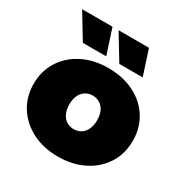

<svg xmlns="http://www.w3.org/2000/svg" viewBox="-176 -912 1030 1067"><g transform="rotate(30 339.0 -378.5)"><path d="M339 10Q246 10 174.5 -26.5Q103 -63 62 -127Q21 -191 21 -274Q21 -357 62 -421Q103 -485 174.5 -521Q246 -557 339 -557Q432 -557 504 -521Q576 -485 616.5 -421Q657 -357 657 -274Q657 -191 616.5 -127Q576 -63 504 -26.5Q432 10 339 10ZM339 -166Q364 -166 384 -178Q404 -190 416 -214.5Q428 -239 428 -274Q428 -310 416 -333.5Q404 -357 384 -369Q364 -381 339 -381Q314 -381 294 -369Q274 -357 262 -333.5Q250 -310 250 -274Q250 -239 262 -214.5Q274 -190 294 -178Q314 -166 339 -166ZM378 -607 281 -767H476L528 -607ZM144 -607 47 -767H242L294 -607Z"/></g></svg>

Font: MOST Montserrat Black
Style: Regular
Weight: 900
Designer: Julieta Ulanovsky
Foundry: Julieta Ulanovsky
Version: Version 8.000;March 11, 2024;FontCreator 15.0.0.2926 64-bit